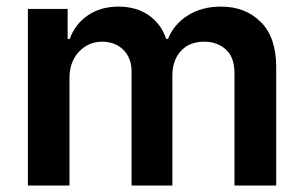

<svg xmlns="http://www.w3.org/2000/svg" viewBox="-20 -573 938 593"><path d="M66.1 0V-545.5H188.9V-452.8H195.3Q212.4 -499.3 251.8 -525.9Q291.2 -552.6 345.9 -552.6Q400.9 -552.6 439.3 -525.9Q477.6 -499.3 493.3 -452.8H498.9Q517 -498.2 560.2 -525.4Q603.3 -552.6 662.6 -552.6Q737.9 -552.6 785.5 -505Q833.1 -457.4 833.1 -366.1V0H704.2V-346.2Q704.2 -397 677.2 -420.6Q650.2 -444.2 611.2 -444.2Q564.6 -444.2 538.5 -415.3Q512.4 -386.4 512.4 -340.2V0H386.4V-351.6Q386.4 -393.8 361 -419Q335.6 -444.2 294.7 -444.2Q253.2 -444.2 223.9 -413.2Q194.6 -382.1 194.6 -331.7V0Z"/></svg>

Font: Inter Zeller Semi Bold
Style: Regular
Weight: 600
Designer: Rasmus Andersson; Joe Bland
Foundry: zeller
Version: Version 3.015;git-dec3a8cb1